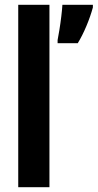

<svg xmlns="http://www.w3.org/2000/svg" viewBox="-20 -780 407 800"><path d="M186 0H56V-760H186ZM367 -749Q357 -712 340 -671.5Q323 -631 304 -600H220V-613Q223 -628 227.5 -655.5Q232 -683 235.5 -712.5Q239 -742 240 -760H367Z"/></svg>

Font: Noto Sans Thai ExtCond
Style: Bold
Weight: 700
Width: 2
Designer: Monotype Design Team
Foundry: Monotype Imaging Inc.
Version: Version 2.002; ttfautohint (v1.8.4.7-5d5b)